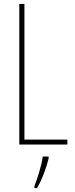

<svg xmlns="http://www.w3.org/2000/svg" viewBox="-20 -734 381 975"><path d="M78 0H322V-25H104V-714H78ZM227 71V61H197C193 101 169 175 155 211V221H168C195 176 215 117 227 71Z"/></svg>

Font: Noto Sans Devanagari UI ExtraCondensed Thin
Style: Regular
Weight: 100
Width: 2
Designer: Jelle Bosma - Monotype Design Team
Foundry: Monotype Imaging Inc.
Version: Version 2.004